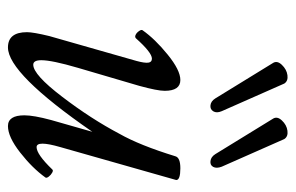

<svg xmlns="http://www.w3.org/2000/svg" viewBox="-149 -574 736 478"><g transform="rotate(90 219.0 -335.0)"><path d="M225.1 -502.9 137.2 -646Q129.9 -656.7 141.4 -668.7Q152.8 -680.7 167.2 -682.6Q181.6 -684.6 188 -674.8L256.8 -519Q262.2 -506.3 257.1 -498Q252 -489.7 241.9 -491Q231.9 -492.2 225.1 -502.9ZM363.8 -502.9 275.9 -646Q268.6 -656.7 279.8 -668.7Q291 -680.7 305.4 -682.6Q319.8 -684.6 326.2 -674.8L395 -519Q399.9 -505.9 395.5 -497.8Q391.1 -489.7 380.9 -491Q370.6 -492.2 363.8 -502.9ZM98.1 13.2Q60.1 13.2 60.1 -34.2Q60.1 -49.8 69.8 -89.8L131.8 -307.1Q137.2 -327.1 136 -336.2Q134.8 -345.2 126 -345.2Q110.8 -345.2 75.2 -305.2Q71.8 -302.2 66.7 -304.7Q61.5 -307.1 57.4 -313Q53.2 -318.8 55.2 -321.8Q77.1 -353 116 -384.5Q154.8 -416 179.2 -416Q206.1 -416 206.1 -377Q206.1 -358.9 193.8 -314L148.9 -161.1Q129.9 -96.2 129.9 -69.8Q129.9 -49.8 141.1 -49.8Q166 -49.8 220.9 -121.8Q275.9 -193.8 313 -264.2Q341.8 -314.9 369.1 -403.8Q372.6 -416 398.9 -416Q428.2 -416 428.2 -405.8L346.2 -117.2Q329.1 -58.1 346.2 -58.1Q364.3 -58.1 401.9 -97.2Q404.3 -100.1 409.9 -96.9Q415.5 -93.8 419.7 -88.4Q423.8 -83 421.9 -80.1Q398.4 -47.4 359.6 -17.1Q320.8 13.2 293.9 13.2Q267.1 13.2 267.1 -27.8Q267.1 -50.8 278.8 -94.2L308.1 -196.8Q163.1 13.2 98.1 13.2Z"/></g></svg>

Font: Junicode SmCond
Style: Italic
Weight: 400
Width: 4
Italic angle: -11°
Designer: Peter S. Baker
Version: Version 2.206